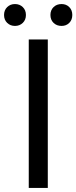

<svg xmlns="http://www.w3.org/2000/svg" viewBox="-42 -928 377 948"><path d="M100 -733H194V0H100ZM32 -800Q9 -800 -6.5 -815Q-22 -830 -22 -854Q-22 -878 -6.5 -893Q9 -908 32 -908Q55 -908 70.5 -893Q86 -878 86 -854Q86 -830 70.5 -815Q55 -800 32 -800ZM262 -800Q238 -800 222.5 -815Q207 -830 207 -854Q207 -878 222.5 -893Q238 -908 262 -908Q285 -908 300 -893Q315 -878 315 -854Q315 -830 300 -815Q285 -800 262 -800Z"/></svg>

Font: Kinto Sans
Style: Regular
Weight: 400
Designer: Authors: Ryoko NISHIZUKA  (kana & ideographs); Paul D. Hunt (Latin, Greek & Cyrillic); Wenlong ZHANG  (bopomofo); Sandol
Foundry: Adobe Systems Incorporated, ookami Inc.
Version: Version 0.001